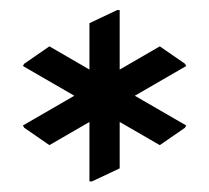

<svg xmlns="http://www.w3.org/2000/svg" viewBox="-20 -791 405 372"><path d="M207 -771.5H211.9V-656.2L289.6 -701.2L338.4 -667.5L340.8 -663.1L241.2 -605.5L340.8 -547.9L338.4 -543.5L289.6 -509.8L211.9 -554.7V-464.8L158.2 -439.5H153.3V-554.7L75.7 -509.8L26.9 -543.5L24.4 -547.9L124 -605.5L24.4 -663.1L26.9 -667.5L75.7 -701.2L153.3 -656.2V-746.1Z"/></svg>

Font: Nova Square
Style: Book
Weight: 400
Designer: Wojciech Kalinowski "wmk69" (wmk69@o2.pl)
Foundry: Wojciech Kalinowski "wmk69" (wmk69@o2.pl)
Version: Version 3.1.0; 2021-05-23